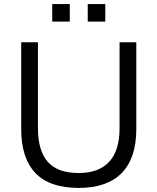

<svg xmlns="http://www.w3.org/2000/svg" viewBox="-20 -912 770 941"><path d="M366 9Q223 9 153.5 -64Q84 -137 84 -279V-705H166V-283Q166 -174 214 -119Q262 -64 366 -64Q464 -64 515 -119Q566 -174 566 -283V-705H648V-279Q648 -137 576.5 -64Q505 9 366 9ZM410 -806V-892H496V-806ZM236 -806V-892H322V-806Z"/></svg>

Font: Mulish ExtraLight
Style: Regular
Weight: 400
Version: Version 3.603